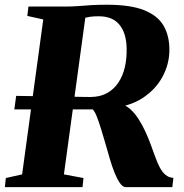

<svg xmlns="http://www.w3.org/2000/svg" viewBox="-31 -770 759 790"><path d="M-11 0 -7 -37.5 60 -52.5 147 -690 81.5 -704.5 86 -743H234Q266.5 -743 291.5 -745Q316.5 -747 343.5 -748.8Q370.5 -750.5 408 -750.5Q507 -750.5 563 -727.8Q619 -705 642.5 -663.5Q666 -622 666 -565.5Q666 -506 637 -453Q608 -400 553.5 -365.2Q499 -330.5 421.5 -325.5L454 -343Q479 -342.5 500.2 -325Q521.5 -307.5 538.5 -281Q555.5 -254.5 568.5 -225.8Q581.5 -197 590 -173Q599.5 -147.5 608 -123.8Q616.5 -100 626.5 -81Q636.5 -62 649.8 -50.8Q663 -39.5 682.5 -38L678 0H485.5Q474 0 462.2 -17Q450.5 -34 440 -60.2Q429.5 -86.5 421.5 -114.5Q412 -146.5 402.8 -179Q393.5 -211.5 384.5 -240.5Q375.5 -269.5 367.2 -290.5Q359 -311.5 350.5 -320Q343 -320 331.5 -320Q320 -320 299.5 -320Q279 -320 244.8 -320Q210.5 -320 157.5 -320Q104.5 -320 28 -320L35.5 -375.5Q100 -374.5 147 -373.8Q194 -373 226.8 -372.5Q259.5 -372 280.8 -371.8Q302 -371.5 314.2 -371.2Q326.5 -371 333 -371Q339.5 -371 343.5 -371Q382 -371.5 410 -387.2Q438 -403 456.2 -430.5Q474.5 -458 482.8 -494Q491 -530 490 -571.5Q489 -633.5 460.5 -668.2Q432 -703 376 -703Q368.5 -703 359 -702.8Q349.5 -702.5 339.5 -701Q329.5 -699.5 320 -697Q310.5 -694.5 302.5 -690.5L323.5 -722.5L232 -52.5L312.5 -37.5L308.5 0Z"/></svg>

Font: Merriweather 72pt Black
Style: Italic
Weight: 900
Italic angle: -7.8°
Version: Version 2.101